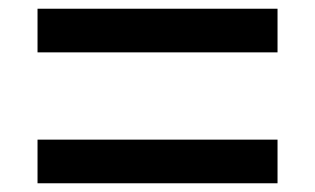

<svg xmlns="http://www.w3.org/2000/svg" viewBox="-20 -570 722 440"><path d="M616 -550H66V-450H616ZM616 -250H66V-150H616Z"/></svg>

Font: Bruno Ace SC
Style: Regular
Weight: 400
Designer: Astigmatic (AOETI)
Foundry: Astigmatic (AOETI)
Version: Version 1.000